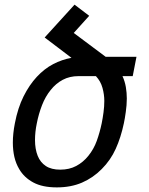

<svg xmlns="http://www.w3.org/2000/svg" viewBox="-20 -791 642 825"><path d="M224.1 14.2Q162.1 14.2 122.8 -7.1Q83.5 -28.3 62.5 -64.5Q48.3 -88.4 41.7 -116.9Q35.2 -145.5 35.2 -178.2Q35.2 -217.3 43.9 -261.2Q56.6 -327.6 81.3 -377Q106 -426.3 138.2 -460.9Q170.4 -495.6 208.3 -515.4Q246.1 -535.2 287.1 -542.5L171.9 -629.9L300.3 -771L363.3 -723.1L296.9 -649.4L434.1 -546.9H566.4L550.3 -463.9H506.3Q516.6 -441.4 520.8 -416.7Q524.9 -392.1 524.9 -367.7Q524.9 -353.5 523.7 -338.9Q522.5 -324.2 520.5 -310.1Q518.6 -295.9 516.4 -283.2Q514.2 -270.5 512.2 -261.2Q499.5 -200.7 477.3 -151.6Q455.1 -102.5 417 -64.5Q379.9 -26.9 332.3 -6.3Q284.7 14.2 224.1 14.2ZM238.8 -62Q277.8 -62 307.6 -77.9Q337.4 -93.8 359.4 -121.1Q382.8 -149.9 395.8 -185.8Q408.7 -221.7 417 -261.2Q421.4 -282.7 424.8 -308.3Q428.2 -334 428.2 -357.4Q428.2 -384.8 420.4 -413.3Q412.6 -441.9 392.1 -463.9H317.4Q279.3 -463.9 249.5 -448Q219.7 -432.1 197.8 -404.3Q174.8 -376 160.4 -338.6Q146 -301.3 138.2 -261.2Q134.3 -242.7 132.3 -224.4Q130.4 -206.1 130.4 -189Q130.4 -150.4 142.1 -121.1Q153.3 -93.3 177 -77.6Q200.7 -62 238.8 -62Z"/></svg>

Font: Hack
Style: Italic
Weight: 400
Italic angle: -11°
Monospace: yes
Designer: Christopher Simpkins
Foundry: Christopher Simpkins
Version: Version 2.019; ttfautohint (v1.4.1) -l 4 -r 80 -G 350 -x 0 -